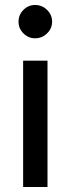

<svg xmlns="http://www.w3.org/2000/svg" viewBox="-20 -752 284 772"><path d="M171 0H73V-508H171ZM121 -598Q94 -598 74.2 -617.8Q54.5 -637.5 54.5 -664.5Q54.5 -692.5 74.2 -712.2Q94 -732 121 -732Q149 -732 169.2 -712.2Q189.5 -692.5 189.5 -664.5Q189.5 -637.5 169.2 -617.8Q149 -598 121 -598Z"/></svg>

Font: Verano Sans Medium
Style: Regular
Weight: 500
Designer: Lukasz Dziedzic with Adam Twardoch and Botio Nikoltchev
Foundry: tyPoland Lukasz Dziedzic
Version: Version 3.001;December 28, 2019;FontCreator 12.0.0.2547 64-b